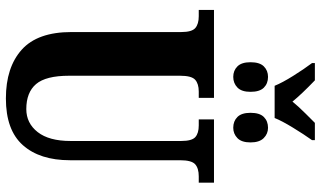

<svg xmlns="http://www.w3.org/2000/svg" viewBox="-244 -862 1115 668"><g transform="rotate(90 314.0 -527.5)"><path d="M91 -218V-600Q91 -637 77 -649Q63 -661 36 -661H14V-714H320V-661H298Q271 -661 257 -648.5Q243 -636 243 -596V-210Q243 -129 272 -95Q301 -61 359 -61Q408 -61 439 -100.5Q470 -140 470 -215V-600Q470 -637 456.5 -649Q443 -661 416 -661H395V-714H615V-661H593Q565 -661 551 -648.5Q537 -636 537 -596V-213Q537 -108 484.5 -49Q432 10 322 10Q214 10 152.5 -45Q91 -100 91 -218ZM199 -1055V-1065H259Q307 -1019 333 -987Q349 -1007 375 -1033Q401 -1059 407 -1065H467V-1055Q447 -1027 423.5 -988.5Q400 -950 390 -925H278Q267 -952 243.5 -989.5Q220 -1027 199 -1055ZM196 -841Q196 -873 210.5 -887.5Q225 -902 247 -902Q270 -902 284.5 -887.5Q299 -873 299 -841Q299 -810 284 -795.5Q269 -781 247 -781Q225 -781 210.5 -795.5Q196 -810 196 -841ZM372 -841Q372 -873 386.5 -887.5Q401 -902 424 -902Q445 -902 460 -887Q475 -872 475 -841Q475 -810 460 -795.5Q445 -781 424 -781Q401 -781 386.5 -795.5Q372 -810 372 -841Z"/></g></svg>

Font: Noto Serif CondExtraBold
Style: Regular
Weight: 800
Width: 3
Designer: Monotype Design Team
Foundry: Monotype Imaging Inc.
Version: Version 1.001